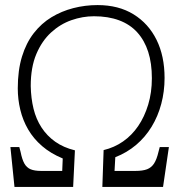

<svg xmlns="http://www.w3.org/2000/svg" viewBox="-20 -736 712 756"><path d="M37 0 21 -157H56L61 -138Q67 -108 76 -92Q85 -76 100.5 -69.5Q116 -63 142 -63H225L227 -112Q179 -132 145.5 -161Q112 -190 91 -226Q70 -262 60 -303.5Q50 -345 50 -388Q50 -459 66.5 -513Q83 -567 113 -605.5Q143 -644 182.5 -668Q222 -692 268.5 -704Q315 -716 364 -716Q447 -716 506 -679.5Q565 -643 596.5 -579Q628 -515 628 -429Q628 -376 615 -327Q602 -278 577 -237Q552 -196 516 -165.5Q480 -135 434 -117L431 -63H513Q542 -63 559 -69.5Q576 -76 586.5 -92Q597 -108 604 -138L609 -157H645L622 0H383L388 -145Q430 -155 464.5 -179Q499 -203 524 -239.5Q549 -276 563.5 -324Q578 -372 578 -428Q578 -487 563.5 -532Q549 -577 520.5 -608.5Q492 -640 449 -656Q406 -672 350 -672Q305 -672 261 -656.5Q217 -641 181 -608Q145 -575 123 -523Q101 -471 101 -397Q102 -349 112 -308Q122 -267 143.5 -234Q165 -201 197.5 -178Q230 -155 275 -144L268 0Z"/></svg>

Font: Literata ExtraLight
Style: Italic
Weight: 250
Italic angle: -2°
Designer: Latin by Veronika Burian and Jose Scaglione. Greek by Irene Vlachou. Cyrillic by Vera Evstafieva
Foundry: TypeTogether
Version: Version 3.002